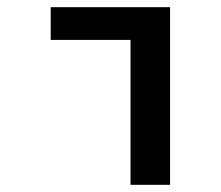

<svg xmlns="http://www.w3.org/2000/svg" viewBox="-20 -514 614 534"><path d="M343 0V-403H121V-494H453V0Z"/></svg>

Font: Codetta
Style: Bold
Weight: 700
Designer: Ulrich Proeller
Foundry: PROSA GmbH
Version: Version 2.00;September 29, 2018;FontCreator 11.5.0.2427 64-b